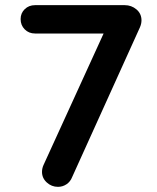

<svg xmlns="http://www.w3.org/2000/svg" viewBox="-20 -720 609 745"><path d="M529 -641Q529 -628 523 -614L260 -33Q253 -15 238 -5Q223 5 205 5Q180 5 161.5 -12Q143 -29 143 -53Q143 -67 149 -80L382 -590H116Q92 -590 76 -606Q60 -622 60 -646Q60 -669 76 -684.5Q92 -700 116 -700H464Q490 -700 509.5 -683.5Q529 -667 529 -641Z"/></svg>

Font: Quicksand
Style: Bold
Weight: 700
Version: Version 3.000